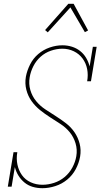

<svg xmlns="http://www.w3.org/2000/svg" viewBox="-20 -981 540 1009"><path d="M203 8Q176 8 152 1Q128 -6 109 -21.5Q90 -37 77 -58Q64 -79 58 -103L41 0H21L51 -181H71Q65 -148 71.5 -116.5Q78 -85 95.5 -60.5Q113 -36 141.5 -23Q170 -10 203 -10Q233 -10 264 -20Q295 -30 320 -51Q345 -72 360.5 -101Q376 -130 381 -160Q387 -195 377 -228Q367 -261 346.5 -286Q326 -311 298.5 -329Q271 -347 243.5 -364.5Q216 -382 190.5 -402.5Q165 -423 146 -449.5Q127 -476 118.5 -509Q110 -542 116 -578Q122 -610 138 -642Q154 -674 181 -697Q208 -720 241.5 -731.5Q275 -743 308 -743Q334 -743 358 -735.5Q382 -728 401 -713Q420 -698 432.5 -677Q445 -656 451 -632L468 -735H488L458 -554H438Q444 -587 438 -618Q432 -649 414 -673.5Q396 -698 368 -711.5Q340 -725 308 -725Q278 -725 247.5 -714.5Q217 -704 193.5 -683Q170 -662 155.5 -633.5Q141 -605 136 -575Q130 -540 139.5 -507.5Q149 -475 170 -449.5Q191 -424 218.5 -406Q246 -388 273.5 -370.5Q301 -353 327 -333Q353 -313 371.5 -286Q390 -259 398.5 -226Q407 -193 401 -158Q395 -124 378 -92Q361 -60 333 -37Q305 -14 270.5 -3Q236 8 203 8ZM231 -811 217 -823 339 -961H367L443 -821L426 -812L350 -942Z"/></svg>

Font: Iosevka Curly Slab Thin
Style: Italic
Weight: 100
Italic angle: -9°
Monospace: yes
Designer: Belleve Invis
Foundry: Belleve Invis
Version: Version 22.1.2; ttfautohint (v1.8.4)